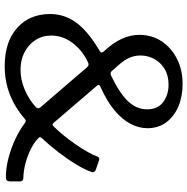

<svg xmlns="http://www.w3.org/2000/svg" viewBox="-10 -783 798 818"><g transform="rotate(90 389.0 -374.0)"><path d="M337.7 -753Q391.1 -753 433.7 -734.9Q476.3 -716.8 501.2 -683.2Q526.2 -649.6 526.2 -602.8Q526.2 -567 507.8 -531.4Q489.5 -495.8 450.5 -463.1Q411.5 -430.4 349.6 -402.8Q342.6 -399.5 342 -396.3Q341.3 -393.2 346.6 -386.5L503 -204Q508.5 -198.5 511 -198.6Q513.5 -198.7 520.5 -205.6Q537.9 -223.1 557.6 -247.2Q577.3 -271.4 595.4 -297.8Q613.5 -324.3 627.3 -348.4Q641.1 -372.6 646.9 -390Q651.5 -401.2 664 -396.6L704.1 -382.8Q709.3 -381.2 712.1 -376.3Q714.9 -371.3 713.1 -366.4Q703.6 -337.6 681.2 -300.6Q658.8 -263.6 629.5 -225.3Q600.3 -187.1 568.6 -153.2Q563.7 -147.6 564.5 -144.4Q565.2 -141.3 570.6 -136.3Q588.6 -119.6 616.3 -105.7Q644 -91.9 676.1 -83.5Q708.3 -75 737.7 -74.5Q752.7 -74.2 752.7 -61.2V-18.1Q752.7 -8.8 748.8 -4.4Q744.8 0 734.5 0Q695.6 0 652.6 -11.3Q609.6 -22.7 570.5 -41.2Q531.5 -59.7 504.3 -80.9Q498.7 -84.8 495 -84.8Q491.3 -84.8 485.6 -79.9Q438.3 -38.9 382.4 -16.9Q326.6 5 261.8 5Q158.8 5 99.3 -47.7Q39.7 -100.4 39.7 -189.2Q39.7 -248.2 75.2 -298.2Q110.7 -348.2 193.3 -397.5Q203.3 -403.2 203.8 -407.8Q204.3 -412.5 194.5 -422.5Q162.2 -457.4 145.3 -493.8Q128.5 -530.2 128.5 -568.6Q128.5 -621.6 155.6 -663.1Q182.8 -704.6 230.3 -728.8Q277.8 -753 337.7 -753ZM340.4 -693.1Q301.4 -693.1 273.5 -676.2Q245.7 -659.2 231 -631.9Q216.4 -604.6 216.4 -573.1Q216.4 -549.1 226.1 -526.7Q235.7 -504.4 257.2 -480.4L284 -449.9Q286.9 -446.6 292.1 -446.4Q297.4 -446.2 302.1 -448.2Q379 -485.3 412.4 -521.5Q445.8 -557.6 445.8 -601.2Q445.8 -647 415 -670.1Q384.2 -693.1 340.4 -693.1ZM268.9 -343.1Q262.4 -351.4 256.4 -352.1Q250.4 -352.8 241.2 -347.8Q190.7 -322.7 161.1 -281.8Q131.5 -240.8 131.5 -193.5Q131.5 -155.3 150.7 -125.8Q170 -96.3 202.8 -79.4Q235.6 -62.4 277 -62.4Q319.5 -62.4 361.3 -80.1Q403 -97.7 433.2 -125Q440 -130.7 441 -136.2Q442.1 -141.7 436.2 -148.5L268.9 -343.1Z"/></g></svg>

Font: Libre Franklin Thin
Style: Regular
Weight: 100
Designer: Pablo Impallari, Rodrigo Fuenzalida, Nhung Nguyen
Foundry: Impallari Type
Version: Version 3.000